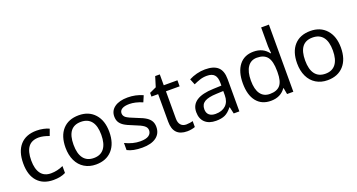

<svg xmlns="http://www.w3.org/2000/svg" viewBox="-46 -1396 3797 2042"><g transform="rotate(-20 1853.0 -375.0)"><path d="M299.8 9.8Q184.1 9.8 119.6 -61.3Q55.2 -132.3 55.2 -265.1Q55.2 -399.9 120.4 -472.9Q185.5 -545.9 306.2 -545.9Q345.2 -545.9 383.5 -537.8Q421.9 -529.8 446.8 -517.1L419.9 -443.8Q352.1 -469.2 304.2 -469.2Q223.1 -469.2 184.6 -418.2Q146 -367.2 146 -266.1Q146 -168.9 184.6 -117.4Q223.1 -65.9 298.8 -65.9Q369.6 -65.9 438 -97.2V-19Q382.3 9.8 299.8 9.8Z M626 -269Q626 -168 665.8 -115.5Q705.6 -63 783.2 -63Q859.9 -63 899.9 -115.5Q939.9 -168 939.9 -269Q939.9 -370.1 899.7 -421.1Q859.4 -472.2 781.7 -472.2Q626 -472.2 626 -269ZM1030.8 -269Q1030.8 -137.7 964.4 -64Q897.9 9.8 780.8 9.8Q708 9.8 651.9 -24.2Q595.7 -58.1 565.4 -121.6Q535.2 -185.1 535.2 -269Q535.2 -399.9 600.6 -472.9Q666 -545.9 784.2 -545.9Q897.5 -545.9 964.1 -471.4Q1030.8 -397 1030.8 -269Z M1519 -147.9Q1519 -72.8 1462.9 -31.5Q1406.7 9.8 1305.2 9.8Q1199.2 9.8 1136.7 -23.9V-104Q1225.1 -61 1307.1 -61Q1373.5 -61 1403.8 -82.5Q1434.1 -104 1434.1 -140.1Q1434.1 -171.9 1405 -193.8Q1376 -215.8 1301.8 -244.1Q1226.1 -273.4 1195.3 -294.2Q1164.6 -314.9 1150.1 -340.8Q1135.7 -366.7 1135.7 -403.8Q1135.7 -469.7 1189.5 -507.8Q1243.2 -545.9 1336.9 -545.9Q1428.2 -545.9 1507.8 -509.8L1478 -439.9Q1396.5 -474.1 1331.1 -474.1Q1276.4 -474.1 1248 -456.8Q1219.7 -439.5 1219.7 -409.2Q1219.7 -379.9 1244.1 -360.6Q1268.6 -341.3 1357.9 -307.1Q1424.8 -282.2 1456.8 -260.7Q1488.8 -239.3 1503.9 -212.4Q1519 -185.5 1519 -147.9Z M1828.1 -62Q1845.2 -62 1868.2 -65.4Q1891.1 -68.8 1902.8 -73.2V-5.9Q1890.6 -0.5 1865 4.6Q1839.4 9.8 1813 9.8Q1655.8 9.8 1655.8 -155.8V-467.8H1580.1V-509.8L1656.7 -544.9L1691.9 -659.2H1744.1V-536.1H1898.9V-467.8H1744.1V-158.2Q1744.1 -111.8 1766.4 -86.9Q1788.6 -62 1828.1 -62Z M2159.7 -61Q2233.4 -61 2275.6 -100.8Q2317.9 -140.6 2317.9 -213.9V-262.2L2238.8 -258.8Q2146.5 -255.4 2104.2 -229.5Q2062 -203.6 2062 -147.9Q2062 -106 2087.6 -83.5Q2113.3 -61 2159.7 -61ZM2340.8 0 2323.7 -76.2H2319.8Q2279.8 -25.9 2240 -8.1Q2200.2 9.8 2139.6 9.8Q2060.5 9.8 2015.6 -31.7Q1970.7 -73.2 1970.7 -148.9Q1970.7 -312 2228 -319.8L2318.8 -323.2V-355Q2318.8 -416 2292.5 -445.1Q2266.1 -474.1 2208 -474.1Q2165.5 -474.1 2127.7 -461.4Q2089.8 -448.7 2056.6 -433.1L2029.8 -499Q2070.3 -520.5 2118.2 -532.7Q2166 -544.9 2212.9 -544.9Q2310.1 -544.9 2357.4 -502Q2404.8 -459 2404.8 -365.2V0Z M2774.9 -63Q2855 -63 2891.8 -106.7Q2928.7 -150.4 2928.7 -250V-266.1Q2928.7 -377.9 2891.4 -425.5Q2854 -473.1 2773.9 -473.1Q2706.1 -473.1 2668.9 -419.2Q2631.8 -365.2 2631.8 -265.1Q2631.8 -165.5 2668.7 -114.3Q2705.6 -63 2774.9 -63ZM2760.7 9.8Q2656.2 9.8 2598.6 -62.5Q2541 -134.8 2541 -267.1Q2541 -398.4 2598.9 -472.2Q2656.7 -545.9 2761.7 -545.9Q2869.6 -545.9 2927.7 -466.8H2934.1Q2932.6 -476.6 2930.2 -506.1Q2927.7 -535.6 2927.7 -545.9V-759.8H3015.6V0H2944.8L2931.6 -71.8H2927.7Q2871.6 9.8 2760.7 9.8Z M3247.1 -269Q3247.1 -168 3286.9 -115.5Q3326.7 -63 3404.3 -63Q3481 -63 3521 -115.5Q3561 -168 3561 -269Q3561 -370.1 3520.8 -421.1Q3480.5 -472.2 3402.8 -472.2Q3247.1 -472.2 3247.1 -269ZM3651.9 -269Q3651.9 -137.7 3585.4 -64Q3519 9.8 3401.9 9.8Q3329.1 9.8 3272.9 -24.2Q3216.8 -58.1 3186.5 -121.6Q3156.2 -185.1 3156.2 -269Q3156.2 -399.9 3221.7 -472.9Q3287.1 -545.9 3405.3 -545.9Q3518.6 -545.9 3585.2 -471.4Q3651.9 -397 3651.9 -269Z"/></g></svg>

Font: NotoSans
Style: Regular
Weight: 400
Designer: Monotype Design team
Foundry: Monotype Imaging Inc.
Version: Version 1.04; ttfautohint (v1.4.1)